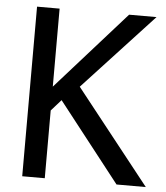

<svg xmlns="http://www.w3.org/2000/svg" viewBox="-52 -774 708 820"><g transform="rotate(5 302.0 -363.5)"><path d="M285.2 -402.3 585.9 -727.1H468.3L170.4 -392.6V-727.1H73.7V0H170.4V-290.5L212.9 -338.4L478 0H603.5Z"/></g></svg>

Font: SG Kara SemiBold
Style: Regular
Weight: 400
Designer: Damoon Khanjanzadeh
Version: Version 1.000